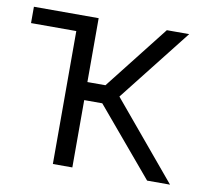

<svg xmlns="http://www.w3.org/2000/svg" viewBox="-64 -590 707 660"><g transform="rotate(10 289.5 -260.5)"><path d="M346 -268 545 -521H467L292 -298H229V-521H3V-464H161V0H229V-235H292L490 0H570Z"/></g></svg>

Font: FIGSv2-sans-serif
Style: Regular
Weight: 400
Designer: Matt McInerney, Pablo Impallari, Rodrigo Fuenzalida,Mirko Velimirovic
Foundry: Matt McInerney, Pablo Impallari, Rodrigo Fuenzalida
Version: Version 4.021;hotconv 1.0.109;makeotfexe 2.5.65596